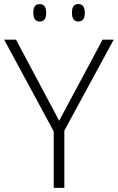

<svg xmlns="http://www.w3.org/2000/svg" viewBox="-20 -905 568 925"><path d="M171.4 -885.3Q202.6 -885.3 202.6 -843.3Q202.6 -801.3 171.6 -801.3Q140.6 -801.3 140.6 -843.3Q140.6 -865.2 147.9 -875.2Q155.3 -885.3 171.4 -885.3ZM357.4 -885.3Q388.7 -885.3 388.7 -843.3Q388.7 -801.3 357.7 -801.3Q326.7 -801.3 326.7 -843.3Q326.7 -865.2 334 -875.2Q341.3 -885.3 357.4 -885.3ZM290 0H238.8V-272L0 -713.9H57.1L265.1 -323.2L474.1 -713.9H527.8L290 -275.9Z"/></svg>

Font: Open Sans Hebrew Light
Style: Regular
Weight: 300
Foundry: Ascender Corporation, Yanek Iontef
Version: Version 2.001;PS 002.001;hotconv 1.0.70;makeotf.lib2.5.58329